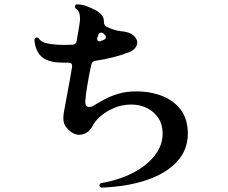

<svg xmlns="http://www.w3.org/2000/svg" viewBox="-20 -819 1040 876"><path d="M445 37Q436 37 434 28V26Q434 18 443 16Q521 3 584 -29Q647 -61 684.5 -107.5Q722 -154 722 -210Q722 -251 702.5 -280.5Q683 -310 650.5 -326Q618 -342 579 -342Q538 -342 502 -327Q466 -312 439.5 -289.5Q413 -267 401 -242Q392 -224 375.5 -214Q359 -204 342 -204Q324 -204 307 -215Q288 -229 278.5 -243.5Q269 -258 269 -280Q269 -294 272 -310Q278 -345 288.5 -399.5Q299 -454 309 -515V-518Q309 -533 294 -533Q282 -533 270 -533Q258 -533 247 -534Q195 -537 168.5 -561.5Q142 -586 137 -635V-637Q137 -644 144 -647Q145 -648 148 -648Q154 -648 157 -643Q168 -628 189 -622.5Q210 -617 242 -615Q250 -615 258.5 -614.5Q267 -614 275 -614Q283 -614 292 -614.5Q301 -615 309 -615Q328 -615 330 -634Q334 -654 337 -673.5Q340 -693 343 -711Q344 -718 344.5 -724Q345 -730 345 -735Q345 -768 327 -779Q322 -782 322 -789Q322 -799 332 -799Q352 -799 373.5 -791.5Q395 -784 419 -771Q456 -750 454 -719Q454 -701 470 -695Q486 -688 502 -683Q518 -678 529 -677Q569 -674 587.5 -658.5Q606 -643 606 -625Q606 -612 597 -600.5Q588 -589 570 -581Q536 -568 497 -558Q458 -548 417 -542Q399 -540 396 -522Q386 -476 378.5 -430.5Q371 -385 369 -356Q368 -331 387 -331Q399 -331 409 -338Q428 -350 455.5 -365Q483 -380 519.5 -391Q556 -402 601 -402Q668 -402 721.5 -380.5Q775 -359 806 -316.5Q837 -274 837 -209Q837 -136 788.5 -82.5Q740 -29 652 1.5Q564 32 445 37ZM437 -631Q441 -633 444.5 -634Q448 -635 452 -636Q463 -641 463 -649Q463 -656 456 -662L451 -667Q447 -670 442 -670Q432 -670 429 -661Q428 -657 426.5 -653Q425 -649 423 -644V-641Q423 -636 427 -633Q431 -630 437 -631Z"/></svg>

Font: Zen Antique Soft
Style: Regular
Weight: 400
Designer: Yoshimichi Ohira
Foundry: Positype
Version: Version 1.001